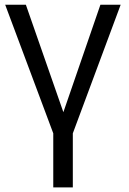

<svg xmlns="http://www.w3.org/2000/svg" viewBox="-20 -568 547 815"><path d="M2 -547.9H89.8L249 -91.8L406.2 -547.9H492.2L289.1 -2V227.5H206.1V-2Z"/></svg>

Font: GenEi M Gothic v2 Regular
Style: Regular
Weight: 400
Version: Version 2.0